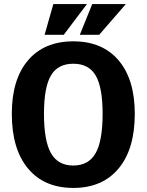

<svg xmlns="http://www.w3.org/2000/svg" viewBox="-20 -913 720 943"><path d="M38 -354Q38 -523 117.5 -616.5Q197 -710 340 -710Q483 -710 562.5 -616.5Q642 -523 642 -354Q642 -181 562.5 -85.5Q483 10 340 10Q197 10 117.5 -85.5Q38 -181 38 -354ZM484 -354Q484 -484 450 -542Q416 -600 340 -600Q264 -600 230 -542Q196 -484 196 -354Q196 -221 230.5 -160.5Q265 -100 340 -100Q415 -100 449.5 -160.5Q484 -221 484 -354ZM242 -893H407L293 -742H199ZM433 -893H598L467 -742H372Z"/></svg>

Font: Krub
Style: Bold
Weight: 700
Version: Version 1.000; ttfautohint (v1.6)